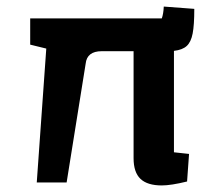

<svg xmlns="http://www.w3.org/2000/svg" viewBox="-20 -556 666 585"><path d="M510 -92Q548 -88 556 -87L550 -3Q501 9 473 9Q429 9 408 -11Q387 -31 387 -74V-400H290Q245 -400 241 -362L183 0H92L121 -408L72 -420V-500H473Q478 -514 479 -536L572 -529Q572 -480 567 -454Q562 -428 549 -416Q536 -404 510 -401Z"/></svg>

Font: Changa Medium
Style: Regular
Weight: 500
Designer: Eduardo Rodriguez Tunni
Foundry: Eduardo Rodriguez Tunni
Version: Version 2.002; ttfautohint (v1.5) -l 8 -r 50 -G 150 -x 14 -H